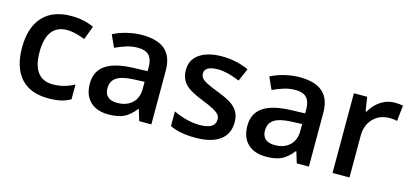

<svg xmlns="http://www.w3.org/2000/svg" viewBox="-53 -898 2679 1256"><g transform="rotate(15 1286.5 -270.0)"><path d="M299.8 9.8Q177.2 9.8 113.5 -61.8Q49.8 -133.3 49.8 -267.1Q49.8 -403.3 116.5 -476.6Q183.1 -549.8 309.1 -549.8Q394.5 -549.8 462.9 -518.1L428.2 -425.8Q355.5 -454.1 308.1 -454.1Q168 -454.1 168 -268.1Q168 -177.2 202.9 -131.6Q237.8 -85.9 305.2 -85.9Q381.8 -85.9 450.2 -124V-23.9Q419.4 -5.9 384.5 2Q349.6 9.8 299.8 9.8Z M915 0 892.1 -75.2H888.2Q849.1 -25.9 809.6 -8.1Q770 9.8 708 9.8Q628.4 9.8 583.7 -33.2Q539.1 -76.2 539.1 -154.8Q539.1 -238.3 601.1 -280.8Q663.1 -323.2 790 -327.1L883.3 -330.1V-358.9Q883.3 -410.6 859.1 -436.3Q835 -461.9 784.2 -461.9Q742.7 -461.9 704.6 -449.7Q666.5 -437.5 631.3 -420.9L594.2 -502.9Q638.2 -525.9 690.4 -537.8Q742.7 -549.8 789.1 -549.8Q892.1 -549.8 944.6 -504.9Q997.1 -460 997.1 -363.8V0ZM744.1 -78.1Q806.6 -78.1 844.5 -113Q882.3 -147.9 882.3 -210.9V-257.8L813 -254.9Q731.9 -252 695.1 -227.8Q658.2 -203.6 658.2 -153.8Q658.2 -117.7 679.7 -97.9Q701.2 -78.1 744.1 -78.1Z M1520 -153.8Q1520 -74.7 1462.4 -32.5Q1404.8 9.8 1297.4 9.8Q1189.5 9.8 1124 -22.9V-122.1Q1219.2 -78.1 1301.3 -78.1Q1407.2 -78.1 1407.2 -142.1Q1407.2 -162.6 1395.5 -176.3Q1383.8 -189.9 1356.9 -204.6Q1330.1 -219.2 1282.2 -237.8Q1189 -273.9 1156 -310.1Q1123 -346.2 1123 -403.8Q1123 -473.1 1179 -511.5Q1234.9 -549.8 1331.1 -549.8Q1426.3 -549.8 1511.2 -511.2L1474.1 -424.8Q1386.7 -460.9 1327.1 -460.9Q1236.3 -460.9 1236.3 -409.2Q1236.3 -383.8 1260 -366.2Q1283.7 -348.6 1363.3 -317.9Q1430.2 -292 1460.4 -270.5Q1490.7 -249 1505.4 -220.9Q1520 -192.9 1520 -153.8Z M1981.9 0 1959 -75.2H1955.1Q1916 -25.9 1876.5 -8.1Q1836.9 9.8 1774.9 9.8Q1695.3 9.8 1650.6 -33.2Q1606 -76.2 1606 -154.8Q1606 -238.3 1668 -280.8Q1730 -323.2 1856.9 -327.1L1950.2 -330.1V-358.9Q1950.2 -410.6 1926 -436.3Q1901.9 -461.9 1851.1 -461.9Q1809.6 -461.9 1771.5 -449.7Q1733.4 -437.5 1698.2 -420.9L1661.1 -502.9Q1705.1 -525.9 1757.3 -537.8Q1809.6 -549.8 1856 -549.8Q1959 -549.8 2011.5 -504.9Q2064 -460 2064 -363.8V0ZM1811 -78.1Q1873.5 -78.1 1911.4 -113Q1949.2 -147.9 1949.2 -210.9V-257.8L1879.9 -254.9Q1798.8 -252 1762 -227.8Q1725.1 -203.6 1725.1 -153.8Q1725.1 -117.7 1746.6 -97.9Q1768.1 -78.1 1811 -78.1Z M2498 -549.8Q2532.7 -549.8 2555.2 -544.9L2543.9 -438Q2519.5 -443.8 2493.2 -443.8Q2424.3 -443.8 2381.6 -398.9Q2338.9 -354 2338.9 -282.2V0H2224.1V-540H2314L2329.1 -444.8H2335Q2361.8 -493.2 2405 -521.5Q2448.2 -549.8 2498 -549.8Z"/></g></svg>

Font: JBL Sans
Style: Semibold
Weight: 600
Version: Version 1.10